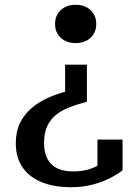

<svg xmlns="http://www.w3.org/2000/svg" viewBox="-20 -579 577 802"><path d="M343 -154V-309H252V-196Q215 -186 178.5 -169.5Q142 -153 112 -127.5Q82 -102 64 -66Q46 -30 46 19Q46 78 73.5 119Q101 160 153 181.5Q205 203 277 203Q328 203 371 191Q414 179 445.5 162Q477 145 492 132V4H387V133Q400 131 408.5 125.5Q417 120 422.5 112Q428 104 430.5 95Q433 86 432 76Q420 92 399.5 106Q379 120 350.5 128.5Q322 137 285 137Q247 137 220 124.5Q193 112 178.5 85.5Q164 59 164 19Q164 -24 177.5 -52.5Q191 -81 215 -100Q239 -119 271.5 -131.5Q304 -144 343 -154ZM296 -559Q334 -559 358 -537Q382 -515 382 -479Q382 -443 358 -421Q334 -399 296 -399Q258 -399 234 -421Q210 -443 210 -479Q210 -515 234 -537Q258 -559 296 -559Z"/></svg>

Font: Roboto Serif SemiCondensed Medium
Style: Regular
Weight: 500
Width: 4
Designer: Greg Gazdowicz
Foundry: Commercial Type
Version: Version 1.007